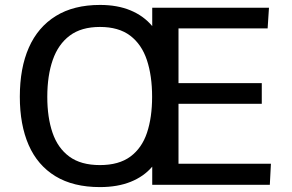

<svg xmlns="http://www.w3.org/2000/svg" viewBox="-20 -742 1174 771"><path d="M381.3 9.3Q274.4 9.3 202.6 -34.4Q130.9 -78.1 95.2 -159.4Q59.6 -240.7 59.6 -353.5Q59.6 -468.8 95.9 -551Q132.3 -633.3 204.1 -677.7Q275.9 -722.2 381.8 -722.2Q451.7 -722.2 504.4 -700.2Q557.1 -678.2 591.3 -637.2V-710.9H1060.1L1054.7 -627.9H696.8V-408.2H1031.2V-325.2H696.8V-84.5H1067.9L1063.5 0H591.3V-72.8Q557.6 -33.2 504.9 -12Q452.1 9.3 381.3 9.3ZM381.3 -79.1Q457.5 -79.1 503.7 -113.3Q549.8 -147.5 570.3 -209Q590.8 -270.5 590.8 -353Q590.8 -438 569.8 -501Q548.8 -564 502.7 -598.9Q456.5 -633.8 381.3 -633.8Q306.6 -633.8 260.3 -599.1Q213.9 -564.5 191.9 -501.5Q169.9 -438.5 169.9 -353Q169.9 -270.5 190.9 -209Q211.9 -147.5 258.3 -113.3Q304.7 -79.1 381.3 -79.1Z"/></svg>

Font: Comme Medium
Style: Regular
Weight: 500
Version: Version 1.000;gftools[0.9.27]